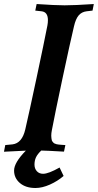

<svg xmlns="http://www.w3.org/2000/svg" viewBox="-33 -754 487 956"><path d="M-13.2 1.5 -6.8 -31.7 29.3 -35.2Q76.7 -41 92.8 -109.4Q111.3 -189 149.4 -367.9Q187.5 -546.9 203.1 -627.4Q205.6 -640.6 205.6 -653.8Q205.6 -694.3 173.8 -697.8L142.6 -701.2L149.4 -733.9Q242.7 -727.5 288.6 -727.5Q338.9 -727.5 434.1 -733.9L427.7 -701.2L398.4 -697.8Q373.5 -694.8 358.6 -677.2Q343.8 -659.7 335.4 -623Q316.4 -543.5 278.3 -364.3Q240.2 -185.1 225.1 -105Q222.2 -90.8 222.2 -78.1Q222.2 -71.3 223.1 -65.7Q224.1 -60.1 224.9 -55.9Q225.6 -51.8 229 -48.3Q232.4 -44.9 233.9 -42.7Q235.4 -40.5 240.7 -38.8Q246.1 -37.1 248 -36.1Q250 -35.2 257.8 -34.4Q265.6 -33.7 267.8 -33.4Q270 -33.2 279.8 -32.5Q289.6 -31.7 292.5 -31.7L285.6 1Q200.7 -3.9 172.4 -4.4Q153.8 13.2 146.2 29.3Q138.7 45.4 138.7 65.4Q138.7 85.4 150.4 98.4Q162.1 111.3 181.6 111.3Q208.5 111.3 263.7 80.1L283.7 122.1Q253.9 147.9 215.6 165Q177.2 182.1 143.6 182.1Q95.2 182.1 66.2 157.5Q37.1 132.8 37.1 95.2Q37.1 55.7 95.7 -3.9Q71.3 -2.9 -13.2 1.5Z"/></svg>

Font: Flanker
Style: Bold Italic
Weight: 700
Italic angle: -12°
Designer: Flanker
Version: Version 2.000